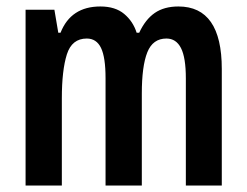

<svg xmlns="http://www.w3.org/2000/svg" viewBox="-20 -573 762 593"><path d="M531 -553Q665 -553 665 -360V0H554V-331Q554 -395 539 -424.5Q524 -454 494 -454Q452 -454 435 -411.5Q418 -369 418 -284V0H306V-332Q306 -396 292 -425Q278 -454 248 -454Q202 -454 186.5 -405Q171 -356 171 -269V0H59V-543H148L160 -472H167Q199 -553 290 -553Q336 -553 363.5 -530Q391 -507 402 -472H410Q429 -513 458 -533Q487 -553 531 -553Z"/></svg>

Font: Noto Sans ExtraCondensed SemiBold
Style: Regular
Weight: 600
Width: 2
Designer: Monotype Design Team
Foundry: Monotype Imaging Inc.
Version: Version 2.013; ttfautohint (v1.8.4.7-5d5b)